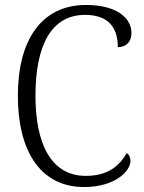

<svg xmlns="http://www.w3.org/2000/svg" viewBox="-20 -744 581 774"><path d="M319 10C446 10 506 -56 506 -95C506 -110 500 -121 491 -127C462 -77 417 -35 326 -35C186 -35 123 -164 123 -358C123 -558 185 -684 323 -684C423 -684 455 -626 455 -554C488 -554 510 -575 510 -611C510 -671 451 -724 327 -724C146 -724 52 -581 52 -358C52 -135 143 10 319 10Z"/></svg>

Font: Noto Serif Georgian SemiCondensed Light
Style: Regular
Weight: 300
Width: 4
Designer: Monotype Design Team, Akaki Razmadze
Foundry: Google LLC
Version: Version 2.003